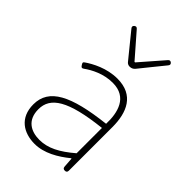

<svg xmlns="http://www.w3.org/2000/svg" viewBox="-238 -901 1013 1013"><g transform="rotate(45 268.0 -395.0)"><path d="M446 -255V-341C446 -448 408 -540 284 -540C205 -540 137 -503 101 -478C92 -472 94 -467 100 -458C106 -448 111 -444 121 -451C157 -477 214 -507 282 -507C391 -507 413 -414 410 -329C173 -302 66 -247 66 -130C66 -30 136 13 218 13C288 13 354 -26 408 -70H411L415 -14C416 -4 421 0 431 0C441 0 446 -5 446 -15V-170ZM410 -250V-203V-109C341 -50 284 -20 221 -20C157 -20 103 -50 103 -131C103 -220 181 -273 410 -298ZM205 -710 262 -640C267 -634 275 -630 283 -630H286C297 -630 307 -635 314 -643L368 -710L424 -779C430 -786 430 -793 423 -799C416 -805 409 -804 403 -797L289 -666H285L170 -798C164 -805 157 -805 150 -799C143 -793 143 -786 149 -779Z"/></g></svg>

Font: GenSenRounded2 TW EL
Style: Regular
Weight: 250
Version: Version 2.100;PS 2.1;hotconv 16.6.51;makeotf.lib2.5.65220 DE